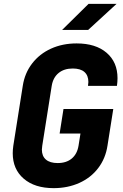

<svg xmlns="http://www.w3.org/2000/svg" viewBox="-20 -965 640 995"><path d="M46 -171Q46 -189 49 -210L98 -520Q108 -586 146.5 -636Q185 -686 244.5 -713Q304 -740 377 -740Q476 -740 532.5 -691.5Q589 -643 589 -560Q589 -541 586 -520H436Q438 -534 438 -540Q438 -574 417.5 -592Q397 -610 357 -610Q312 -610 283.5 -586.5Q255 -563 248 -520L199 -210Q197 -196 197 -190Q197 -156 218 -138Q239 -120 279 -120Q324 -120 352 -143.5Q380 -167 387 -210L397 -273H289L309 -400H567L537 -210Q527 -144 489 -94Q451 -44 391 -17Q331 10 258 10Q160 10 103 -39Q46 -88 46 -171ZM437 -810H302L439 -945H584Z"/></svg>

Font: JetBrains Mono Extra Bold
Style: Italic
Weight: 800
Italic angle: -9°
Monospace: yes
Designer: Philipp Nurullin, Konstantin Bulenkov
Foundry: JetBrains
Version: 2.002